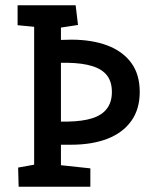

<svg xmlns="http://www.w3.org/2000/svg" viewBox="-20 -711 569 731"><path d="M51 0 49 -73 110 -84V-609L47 -615V-691H268L277 -616L212 -606V-559L251 -560Q330 -560 388.5 -538Q447 -516 479.5 -472Q512 -428 512 -361Q512 -295 479.5 -250Q447 -205 388.5 -182.5Q330 -160 251 -160H212V-82L324 -70V0ZM212 -248H236Q295 -249 332 -261Q369 -273 387.5 -298Q406 -323 406 -361Q406 -399 388 -423Q370 -447 332.5 -459Q295 -471 236 -472H212Z"/></svg>

Font: Kreon Light
Style: Regular
Weight: 400
Version: Version 2.002